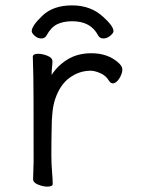

<svg xmlns="http://www.w3.org/2000/svg" viewBox="-20 -684 540 714"><path d="M156 10Q140 10 121.5 2.5Q103 -5 103 -18L105 -81Q105 -378 104 -398Q102 -454 102 -474Q103 -484 122 -484Q138 -484 156.5 -476.5Q175 -469 175 -456Q175 -446 173.5 -434Q172 -422 172 -405Q193 -439 230.5 -462.5Q268 -486 320 -486Q380 -486 419 -452Q435 -438 435 -426Q435 -410 423.5 -392Q412 -374 399 -374Q392 -374 385 -384Q374 -403 353 -412Q332 -421 317 -421Q275 -421 239 -395Q203 -369 185 -315Q172 -278 172 -201Q171 -163 171 -106Q171 -75 173.5 -46Q176 -17 176 0Q176 10 156 10ZM364 -621Q402 -587 402 -568Q402 -561 390 -551Q378 -541 365 -541Q351 -541 345 -552Q318 -605 249 -605Q216 -605 193 -594Q170 -583 153 -552Q147 -541 134 -541Q120 -541 109 -551Q98 -561 98 -568Q98 -588 138 -626Q178 -664 248 -664Q318 -664 364 -621Z"/></svg>

Font: Moon Stars Kai T HW
Style: Regular
Weight: 400
Designer: GuiWonder
Version: Version 1.101